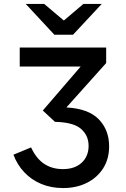

<svg xmlns="http://www.w3.org/2000/svg" viewBox="-20 -941 641 973"><path d="M300 12Q239 12 189.2 -8.8Q139.5 -29.5 103.5 -67.5Q67.5 -105.5 48 -157L137.5 -194Q163.5 -137.5 203.8 -110.8Q244 -84 299 -84Q359 -84 394 -116.5Q429 -149 429 -202Q429 -254.5 390.5 -288Q352 -321.5 258.5 -323.5L197 -381L389 -604H80V-700H518V-621.5L316.5 -396.5Q428.5 -390.5 480.8 -336.2Q533 -282 533 -199.5Q533 -135.5 502.8 -88Q472.5 -40.5 419.8 -14.2Q367 12 300 12ZM255.5 -765 110.5 -921H204L303.5 -837L402.5 -921H495.5L350 -765Z"/></svg>

Font: Overpass Medium
Style: Regular
Weight: 500
Designer: Delve Withrington, Dave Bailey, Thomas Jockin
Foundry: Delve Fonts LLC
Version: Version 4.000